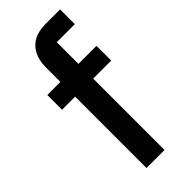

<svg xmlns="http://www.w3.org/2000/svg" viewBox="-240 -780 820 820"><g transform="rotate(-45 170.0 -370.0)"><path d="M105 -431H26V-520H105V-606Q105 -669 138 -704.5Q171 -740 237 -740H323V-651H214V-520H323V-431H214V0H105Z"/></g></svg>

Font: IBMPlexSans-Medium
Style: Regular
Weight: 500
Designer: Mike Abbink, Paul van der Laan, Pieter van Rosmalen
Foundry: Bold Monday
Version: Version 3.1